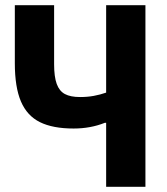

<svg xmlns="http://www.w3.org/2000/svg" viewBox="-20 -718 640 738"><path d="M388 -246H383Q328 -224 263 -224Q183 -224 133.5 -248.5Q84 -273 60.5 -328Q37 -383 37 -475V-698H188V-471Q188 -423 198 -395.5Q208 -368 229.5 -356.5Q251 -345 288 -345Q316 -345 340.5 -349.5Q365 -354 388 -362V-698H539V0H388Z"/></svg>

Font: iA Writer Quattro V
Style: Regular
Weight: 400
Designer: Mike Abbink, Paul van der Laan, Pieter van Rosmalen, Oliver Reichenstein
Foundry: Information Architects Inc.
Version: Version 2.000